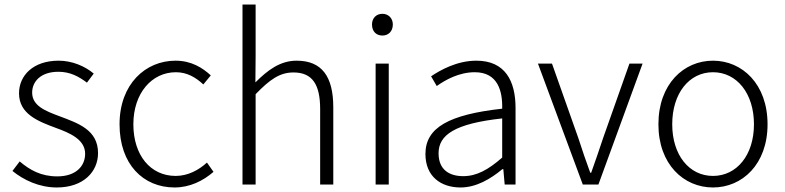

<svg xmlns="http://www.w3.org/2000/svg" viewBox="-20 -815 3466 848"><path d="M231 13C349 13 413 -57 413 -139C413 -242 324 -271 242 -302C180 -325 122 -348 122 -406C122 -454 159 -498 238 -498C290 -498 328 -477 364 -450L394 -490C355 -523 298 -547 239 -547C126 -547 64 -481 64 -403C64 -311 149 -279 227 -250C288 -228 356 -199 356 -136C356 -81 315 -36 233 -36C161 -36 112 -64 67 -102L35 -60C84 -20 153 13 231 13Z M751 13C818 13 877 -16 923 -56L894 -97C858 -64 810 -38 756 -38C644 -38 569 -130 569 -266C569 -403 650 -496 757 -496C806 -496 845 -473 878 -442L911 -482C875 -515 826 -547 755 -547C623 -547 508 -444 508 -266C508 -89 613 13 751 13Z M1051 0H1109V-399C1171 -463 1215 -495 1276 -495C1359 -495 1394 -443 1394 -333V0H1452V-341C1452 -478 1401 -547 1290 -547C1217 -547 1162 -505 1108 -451L1109 -568V-795H1051Z M1639 0H1697V-534H1639ZM1669 -658C1695 -658 1715 -676 1715 -707C1715 -735 1695 -754 1669 -754C1642 -754 1623 -735 1623 -707C1623 -676 1642 -658 1669 -658Z M2014 13C2083 13 2146 -24 2199 -68H2203L2209 0H2257V-338C2257 -456 2212 -547 2084 -547C1998 -547 1924 -505 1884 -478L1909 -435C1947 -462 2007 -496 2077 -496C2178 -496 2200 -414 2198 -335C1964 -309 1859 -252 1859 -135C1859 -35 1928 13 2014 13ZM2026 -37C1966 -37 1917 -64 1917 -138C1917 -219 1988 -269 2198 -292V-119C2136 -65 2085 -37 2026 -37Z M2554 0H2623L2818 -534H2760L2644 -206C2627 -154 2608 -100 2591 -52H2587C2569 -100 2551 -154 2534 -206L2418 -534H2356Z M3129 13C3258 13 3370 -89 3370 -266C3370 -444 3258 -547 3129 -547C3000 -547 2888 -444 2888 -266C2888 -89 3000 13 3129 13ZM3129 -38C3024 -38 2949 -130 2949 -266C2949 -403 3024 -496 3129 -496C3234 -496 3310 -403 3310 -266C3310 -130 3234 -38 3129 -38Z"/></svg>

Font: Noto Sans TC Light
Style: Regular
Weight: 300
Designer: Ryoko NISHIZUKA 西塚涼子 (kana, bopomofo & ideographs); Paul D. Hunt (Latin, Greek & Cyrillic); Sandoll Communications 산돌커뮤니
Foundry: Adobe
Version: Version 2.004;hotconv 1.0.118;makeotfexe 2.5.65603